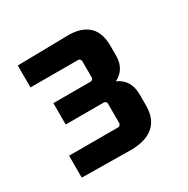

<svg xmlns="http://www.w3.org/2000/svg" viewBox="-100 -713 550 562"><g transform="rotate(-30 175.5 -432.5)"><path d="M293 -329.1V-371.1Q292 -419.9 252 -437.5Q289.1 -456.1 290 -500V-536.1Q290 -619.1 206.1 -624Q199.2 -624 193.4 -624L26.4 -621.1V-546.9H188.5Q195.3 -544.9 196.3 -538.1V-481.4Q194.3 -474.6 188.5 -473.6H61.5V-401.4H191.4Q198.2 -399.4 199.2 -393.6V-326.2Q197.3 -318.4 191.4 -317.4H24.4V-243.2L195.3 -241.2Q291 -245.1 293 -329.1Z"/></g></svg>

Font: Gemunu Libre
Style: Bold
Weight: 700
Designer: Pushpananda Ekanayake, Sol Matas, Kosala Senevirathne
Foundry: Mooniak
Version: Version 1.001